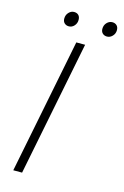

<svg xmlns="http://www.w3.org/2000/svg" viewBox="-122 -850 583 905"><g transform="rotate(15 170.0 -397.5)"><path d="M39 0 170 -659H213L82 0ZM116 -723Q103 -723 94.5 -731Q86 -739 86 -753Q86 -771 97.5 -783Q109 -795 123 -795Q137 -795 145 -787Q153 -779 153 -764Q153 -747 142 -735Q131 -723 116 -723ZM302 -723Q289 -723 280.5 -731Q272 -739 272 -753Q272 -771 283.5 -783Q295 -795 310 -795Q323 -795 331.5 -787Q340 -779 340 -764Q340 -747 328.5 -735Q317 -723 302 -723Z"/></g></svg>

Font: Source Sans 3 Light
Style: Italic
Weight: 300
Italic angle: -11°
Designer: Paul D. Hunt
Foundry: Adobe
Version: Version 3.046;hotconv 1.0.118;makeotfexe 2.5.65603